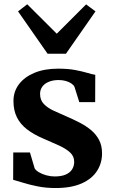

<svg xmlns="http://www.w3.org/2000/svg" viewBox="-20 -890 544 920"><path d="M246.5 11Q200 11 160.2 3Q120.5 -5 90.5 -14.5Q60.5 -24 43 -28.5L43.5 -159.5H123.5L146 -83.5Q151.5 -73.5 166.8 -64.5Q182 -55.5 202 -50Q222 -44.5 242 -44.5Q274 -44.5 294.8 -53.5Q315.5 -62.5 325.5 -78.5Q335.5 -94.5 335.5 -114.5Q335.5 -141 316.2 -159Q297 -177 262.8 -192.8Q228.5 -208.5 183 -228Q140 -246.5 108.8 -270.8Q77.5 -295 61 -328Q44.5 -361 44.5 -406Q44.5 -451.5 70.8 -486.2Q97 -521 145 -541Q193 -561 258.5 -561Q306 -561 340.2 -554.5Q374.5 -548 397.8 -541Q421 -534 436.5 -531.5L436 -400.5H360L337 -473.5Q333 -482.5 322 -490Q311 -497.5 295.2 -502Q279.5 -506.5 261 -506.5Q234.5 -506.5 214.2 -498.2Q194 -490 183 -475.2Q172 -460.5 172 -440Q172 -410.5 190 -391.8Q208 -373 237.2 -359.5Q266.5 -346 299 -332Q330.5 -318.5 361 -302.8Q391.5 -287 415.8 -267Q440 -247 454.5 -219.8Q469 -192.5 469 -155Q469 -108.5 444.8 -70.8Q420.5 -33 371 -11Q321.5 11 246.5 11ZM208 -632.5 66.5 -835.5 110.5 -869.5 252 -728.5 392.5 -869 437.5 -835.5 296 -632.5Z"/></svg>

Font: Merriweather 36pt
Style: Bold
Weight: 700
Designer: Eben Sorkin
Foundry: Eben Sorkin
Version: Version 2.100